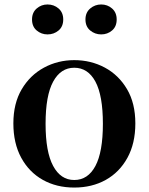

<svg xmlns="http://www.w3.org/2000/svg" viewBox="-20 -820 663 856"><path d="M311 16.2Q231.7 16.2 170.5 -18.3Q109.3 -52.8 74.5 -117Q39.6 -181.2 39.6 -269.8Q39.6 -359.1 76.8 -422Q114 -484.9 175.9 -518.4Q237.8 -551.9 311 -551.9Q385.1 -551.9 447.1 -518.8Q509 -485.6 546.2 -422.7Q583.4 -359.8 583.4 -269.8Q583.4 -180.5 548 -116.3Q512.6 -52 451.4 -17.9Q390.2 16.2 311 16.2ZM311 -17.5Q372 -17.5 405.4 -80.1Q438.7 -142.6 438.7 -268.1Q438.7 -394.2 405.4 -456.1Q372 -518 311 -518Q250.7 -518 217 -456.1Q183.2 -394.2 183.2 -268.1Q183.2 -142.6 217 -80.1Q250.7 -17.5 311 -17.5ZM191.8 -666.6Q164.4 -666.6 143.6 -684.1Q122.8 -701.6 122.8 -733.2Q122.8 -764.2 143.6 -782.2Q164.4 -800.1 191.8 -800.1Q220.3 -800.1 241.1 -782.2Q261.9 -764.2 261.9 -733.2Q261.9 -701.6 241.1 -684.1Q220.3 -666.6 191.8 -666.6ZM431.1 -666.6Q403.4 -666.6 382.2 -684.1Q361 -701.6 361 -733.2Q361 -764.2 382.2 -782.2Q403.4 -800.1 431.1 -800.1Q459.1 -800.1 479.6 -782.2Q500.2 -764.2 500.2 -733.2Q500.2 -701.6 479.6 -684.1Q459.1 -666.6 431.1 -666.6Z"/></svg>

Font: Noto Serif HK ExtraLight
Style: Regular
Weight: 200
Designer: Ryoko NISHIZUKA 西塚涼子 (kana & ideographs); Frank Grießhammer (Latin, Greek & Cyrillic); Wenlong ZHANG 张文龙 (bopomofo); San
Foundry: Adobe
Version: Version 2.002-H1;hotconv 1.1.0;makeotfexe 2.6.0